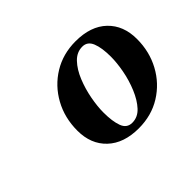

<svg xmlns="http://www.w3.org/2000/svg" viewBox="-81 -792 583 583"><g transform="rotate(-45 210.5 -500.5)"><path d="M287 -636Q263 -636 245 -617Q227 -598 215 -568.5Q203 -539 197 -507Q191 -475 191 -449Q191 -411 199.5 -388Q208 -365 231 -365L233 -339Q169 -339 132.5 -373.5Q96 -408 96 -466Q96 -521 120.5 -565.5Q145 -610 187.5 -636Q230 -662 284 -662ZM231 -365Q255 -365 272.5 -384Q290 -403 302.5 -433Q315 -463 321 -495Q327 -527 327 -553Q327 -591 318 -613.5Q309 -636 287 -636L284 -662Q349 -662 385 -627.5Q421 -593 421 -535Q421 -481 397 -436.5Q373 -392 330.5 -365.5Q288 -339 233 -339Z"/></g></svg>

Font: Poltawski Nowy SemiBold
Style: Italic
Weight: 600
Italic angle: -12°
Version: Version 1.001;gftools[0.9.25]